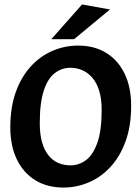

<svg xmlns="http://www.w3.org/2000/svg" viewBox="-20 -833 634 868"><path d="M266.7 14.9Q193.5 14.9 139.5 -18.3Q85.4 -51.5 56 -112.7Q26.6 -173.8 26.6 -257.1Q26.6 -348.8 51.8 -418Q77 -487.1 120.1 -533.7Q163.2 -580.2 218.2 -603.5Q273.2 -626.9 332.8 -626.9Q407 -626.9 460.5 -593.7Q514.1 -560.5 543.5 -499.6Q572.9 -438.7 572.9 -354.9Q572.9 -263.2 547.7 -194Q522.5 -124.9 479.4 -78.3Q436.3 -31.8 381.3 -8.5Q326.3 14.9 266.7 14.9ZM298.9 -85.4Q336.3 -85.4 368.4 -108.8Q400.5 -132.3 420 -187.4Q439.6 -242.5 439.6 -336.1Q439.6 -385.9 428.7 -421.8Q417.8 -457.6 398 -480.9Q378.3 -504.1 352.8 -515.4Q327.3 -526.6 298 -526.6Q260.1 -526.6 228.4 -503.1Q196.8 -479.6 178.3 -424.5Q159.8 -369.4 159.8 -275.9Q159.8 -225 170.4 -188.8Q181.1 -152.7 199.9 -129.8Q218.6 -106.8 244.1 -96.1Q269.7 -85.4 298.9 -85.4ZM212 -655.9 351 -812.9 477.1 -790.1 315 -655.9Z"/></svg>

Font: Ancizar Sans Thin
Style: Italic
Weight: 100
Italic angle: -4°
Designer: Cesar Puertas, Viviana Monsalve, Julian Moncada, Julian Prieto, Jose Castro, Mariel Hernandez, Felipe Aragon, Sara Alarc
Version: Version 8.100